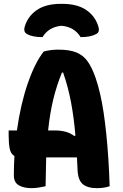

<svg xmlns="http://www.w3.org/2000/svg" viewBox="-20 -968 640 998"><path d="M201 -775Q149 -775 120 -791Q110 -797 107.5 -806Q105 -815 107 -824Q122 -881 169.5 -914.5Q217 -948 296 -948H304Q383 -948 430.5 -914.5Q478 -881 493 -824Q495 -815 493 -806Q491 -797 480 -791Q451 -775 399 -775Q367 -828 300 -834Q233 -828 201 -775ZM217 0Q199 4 180.5 7Q162 10 145 10Q103 10 77.5 -5Q52 -20 52 -57Q52 -107 55 -157Q36 -168 30.5 -195Q25 -222 25 -265V-290H68Q87 -426 124 -533.5Q161 -641 207 -700Q242 -710 283 -710Q342 -710 378 -695Q414 -680 436.5 -647.5Q459 -615 477 -563Q503 -487 518.5 -383.5Q534 -280 543 -146Q545 -112 547 -75Q549 -38 550 0Q536 5 519 7.5Q502 10 484 10Q435 10 410 -11Q385 -32 383 -88Q382 -121 380 -150H220Q218 -83 217 0ZM264 -290Q330 -290 366 -261L372 -264Q364 -358 349 -437.5Q334 -517 308 -591H302Q275 -525 257.5 -454Q240 -383 230 -290Z"/></svg>

Font: Recursive Mn Csl St XBd
Style: Regular
Weight: 800
Monospace: yes
Version: Version 1.079;hotconv 1.0.112;makeotfexe 2.5.65598; ttfautoh